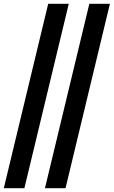

<svg xmlns="http://www.w3.org/2000/svg" viewBox="-35 -803 597 1008"><path d="M-15 185 218 -783H326L93 185ZM201 185 434 -783H542L309 185Z"/></svg>

Font: Ubuntu Sans SemiBold
Style: Italic
Weight: 600
Italic angle: -13.5°
Designer: Dalton Maag Ltd
Foundry: Dalton Maag Ltd
Version: Version 1.006